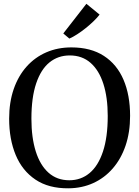

<svg xmlns="http://www.w3.org/2000/svg" viewBox="-20 -1008 754 1039"><path d="M350.5 11Q243.5 12 172 -36Q100.5 -84 65 -169.2Q29.5 -254.5 29.5 -365.5Q29.5 -454.5 54.2 -526Q79 -597.5 124.2 -648Q169.5 -698.5 231 -725Q292.5 -751.5 366 -751.5Q471.5 -751.5 542.2 -705.5Q613 -659.5 648.5 -576.2Q684 -493 684 -381Q684 -292 659.5 -220Q635 -148 590.2 -96.5Q545.5 -45 484.5 -17.2Q423.5 10.5 350.5 11ZM355 -32.5Q418 -32.5 464.8 -71.5Q511.5 -110.5 537.2 -188Q563 -265.5 563 -380.5Q563 -480.5 539.5 -554Q516 -627.5 470.2 -667.8Q424.5 -708 357.5 -708Q294.5 -708 248 -670.5Q201.5 -633 175.8 -556.8Q150 -480.5 150 -365.5Q150 -263.5 173.5 -188.8Q197 -114 242.8 -73.2Q288.5 -32.5 355 -32.5ZM355 -799.5 322.5 -827 447.5 -987.5 519 -929Q506 -912 486.2 -893Q466.5 -874 443.8 -855.8Q421 -837.5 398.2 -822.8Q375.5 -808 356 -799.5Z"/></svg>

Font: Merriweather 60pt
Style: Regular
Weight: 400
Version: Version 2.100